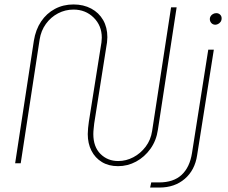

<svg xmlns="http://www.w3.org/2000/svg" viewBox="-20 -733 1025 862"><path d="M510 13Q468 13 437.5 -5.5Q407 -24 390.5 -56.5Q374 -89 374 -131Q374 -143 375.5 -158.5Q377 -174 379 -187L432 -521Q434 -530 435.5 -542.5Q437 -555 437 -564Q437 -618 400.5 -654Q364 -690 310 -690Q273 -690 240.5 -673Q208 -656 186 -625.5Q164 -595 158 -556L73 0H48L132 -550Q140 -600 164.5 -636.5Q189 -673 226.5 -693Q264 -713 310 -713Q355 -713 389.5 -694.5Q424 -676 443 -643Q462 -610 462 -566Q462 -556 460.5 -543Q459 -530 457 -521L403 -179Q402 -169 400.5 -155.5Q399 -142 399 -131Q399 -74 431 -42Q463 -10 511 -10Q546 -10 578.5 -27Q611 -44 634 -74.5Q657 -105 663 -145L748 -700H773L689 -151Q682 -102 655.5 -65Q629 -28 591 -7.5Q553 13 510 13ZM654 109 659 86H694Q759 86 795.5 52Q832 18 842 -46L915 -510H940L865 -36Q855 31 809.5 70Q764 109 696 109ZM947 -622Q936 -622 929 -629.5Q922 -637 922 -648Q922 -654 925.5 -660Q929 -666 936 -670Q943 -674 951 -674Q961 -674 968 -667.5Q975 -661 975 -651Q975 -641 970 -634.5Q965 -628 958.5 -625Q952 -622 947 -622Z"/></svg>

Font: MuseoModerno Thin Thin
Style: Italic
Weight: 250
Italic angle: -9°
Version: Version 1.003